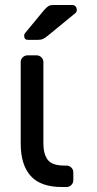

<svg xmlns="http://www.w3.org/2000/svg" viewBox="-20 -750 389 770"><path d="M195 -730H269Q278 -730 283 -724.5Q288 -719 288 -710Q288 -703 283 -698L172 -607Q161 -598 152.5 -594Q144 -590 130 -590H93Q77 -590 77 -606Q77 -614 82 -619L158 -711Q169 -723 176 -726.5Q183 -730 195 -730ZM154 -501V-175Q154 -132 171.5 -109Q189 -86 238 -86H247Q258 -86 266 -78Q274 -70 274 -59V-27Q274 -16 266 -8Q258 0 247 0H228Q143 0 103 -44.5Q63 -89 63 -175V-501Q63 -512 71 -520Q79 -528 90 -528H127Q138 -528 146 -520Q154 -512 154 -501Z"/></svg>

Font: Contemporary
Style: Regular
Weight: 400
Designer: Victor Tran
Foundry: Victor Tran
Version: Version 1.100